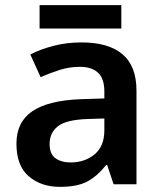

<svg xmlns="http://www.w3.org/2000/svg" viewBox="-20 -717 628 747"><path d="M297 -552Q402 -552 456.5 -506Q511 -460 511 -364V0H422L397 -75H393Q358 -31 319 -10.5Q280 10 213 10Q140 10 92 -31Q44 -72 44 -158Q44 -242 105.5 -284Q167 -326 292 -331L386 -334V-361Q386 -412 361 -434.5Q336 -457 291 -457Q250 -457 212.5 -445Q175 -433 138 -417L98 -505Q138 -526 189.5 -539Q241 -552 297 -552ZM320 -254Q237 -251 205 -225.5Q173 -200 173 -157Q173 -118 195.5 -101.5Q218 -85 255 -85Q310 -85 348 -116.5Q386 -148 386 -210V-256ZM452 -697V-606H134V-697Z"/></svg>

Font: Noto Sans Gujarati SemiBold
Style: Regular
Weight: 600
Designer: Jelle Bosma - Monotype Design Team, Universal Thirst
Foundry: Monotype Imaging Inc.
Version: Version 2.106; ttfautohint (v1.8.4.7-5d5b)